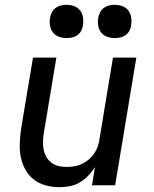

<svg xmlns="http://www.w3.org/2000/svg" viewBox="-20 -769 640 797"><path d="M226 8Q198 8 170 0.5Q142 -7 120.5 -23.5Q99 -40 85.5 -64.5Q72 -89 66.5 -116Q61 -143 62 -172.5Q63 -202 67 -231L117 -530H214L162 -217Q159 -200 158.5 -182.5Q158 -165 161 -149Q164 -133 172 -118.5Q180 -104 193 -94Q206 -84 222.5 -80Q239 -76 256 -76Q272 -76 288 -78.5Q304 -81 319 -88Q334 -95 347.5 -106Q361 -117 370.5 -131Q380 -145 385.5 -160.5Q391 -176 393 -192L449 -530H546L458 0H362L374 -75Q362 -56 346 -39.5Q330 -23 310.5 -11.5Q291 0 269 4Q247 8 226 8ZM456 -611Q440 -611 424.5 -616.5Q409 -622 399.5 -634.5Q390 -647 387.5 -663.5Q385 -680 388 -697Q390 -708 396 -719Q402 -730 412 -737Q422 -744 433.5 -746.5Q445 -749 456 -749Q473 -749 488 -743.5Q503 -738 512.5 -725.5Q522 -713 524.5 -696.5Q527 -680 524 -663Q523 -652 517 -641Q511 -630 501 -623Q491 -616 479.5 -613.5Q468 -611 456 -611ZM256 -611Q240 -611 224.5 -616.5Q209 -622 199.5 -634.5Q190 -647 187.5 -663.5Q185 -680 188 -697Q190 -708 196 -719Q202 -730 212 -737Q222 -744 233.5 -746.5Q245 -749 256 -749Q273 -749 288 -743.5Q303 -738 312.5 -725.5Q322 -713 324.5 -696.5Q327 -680 324 -663Q323 -652 317 -641Q311 -630 301 -623Q291 -616 279.5 -613.5Q268 -611 256 -611Z"/></svg>

Font: Iosevka Curly MdExObl
Style: Regular
Weight: 500
Width: 7
Italic angle: -9°
Monospace: yes
Designer: Belleve Invis
Foundry: Belleve Invis
Version: Version 11.1.0; ttfautohint (v1.8.3)